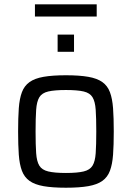

<svg xmlns="http://www.w3.org/2000/svg" viewBox="-20 -870 617 898"><path d="M288.4 8Q225.2 8 183.8 0.7Q142.4 -6.6 118.1 -23.9Q93.8 -41.3 82.5 -71.3Q71.2 -101.3 67.9 -146.5Q64.7 -191.7 64.7 -255.1Q64.7 -318.5 67.9 -363.6Q71.2 -408.8 82.5 -438.8Q93.8 -468.8 118.1 -486.1Q142.4 -503.5 183.8 -510.7Q225.2 -518 288.4 -518Q351.5 -518 392.9 -510.7Q434.3 -503.5 458.7 -486.1Q483 -468.8 494.2 -438.8Q505.5 -408.8 508.8 -363.6Q512.1 -318.5 512.1 -255.1Q512.1 -191.7 508.8 -146.5Q505.5 -101.3 494.2 -71.3Q483 -41.3 458.7 -23.9Q434.3 -6.6 392.9 0.7Q351.5 8 288.4 8ZM288.4 -61Q341.7 -61 371.1 -68.1Q400.5 -75.1 412.7 -95.1Q425 -115 427.6 -153.7Q430.3 -192.4 430.3 -255.1Q430.3 -317.8 427.6 -356.4Q425 -395.1 412.7 -415.2Q400.5 -435.4 371.1 -442.2Q341.7 -449 288.4 -449Q235.5 -449 205.9 -442.2Q176.3 -435.4 164 -415.2Q151.8 -395.1 149.1 -356.4Q146.4 -317.8 146.4 -255.1Q146.4 -192.4 149.1 -153.7Q151.8 -115 164 -95.1Q176.3 -75.1 205.9 -68.1Q235.5 -61 288.4 -61ZM249.5 -627.7V-708.3H326.2V-627.7ZM143.4 -792.7V-849.8H432.3V-792.7Z"/></svg>

Font: Saira Thin
Style: Regular
Weight: 100
Designer: Hector Gatti with collaboration of the Omnibus-Type team
Foundry: Omnibus-Type
Version: Version 1.101